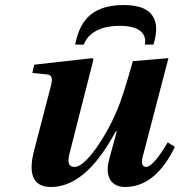

<svg xmlns="http://www.w3.org/2000/svg" viewBox="-20 -734 718 766"><path d="M592 -556C615 -628 613 -714 474 -714C335 -714 296 -638 280 -556H314C324 -582 355 -631 458 -631C558 -631 563 -582 558 -556ZM109 -443 168 -437C187 -435 191 -421 183 -391L116 -133C95 -53 103 12 183 12C296 12 379 -94 442 -210H446L415 -96C397 -28 425 12 479 12C576 12 637 -65 678 -148L649 -166C623 -121 586 -68 563 -68C544 -68 543 -89 551 -115L652 -502L510 -490C481 -388 465 -335 443 -285C407 -199 325 -68 278 -68C250 -68 249 -91 259 -128L353 -497L348 -502L117 -476Z"/></svg>

Font: Heuristica
Style: Bold Italic
Weight: 700
Italic angle: -13°
Version: Version 1.0.1